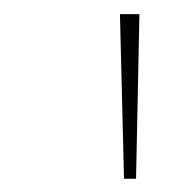

<svg xmlns="http://www.w3.org/2000/svg" viewBox="-20 -748 279 279"><path d="M160.2 -488.3 154.3 -727.5H182.6L177.7 -488.3Z"/></svg>

Font: Inter Tight Thin
Style: Regular
Weight: 250
Designer: Rasmus Andersson
Foundry: rsms
Version: Version 3.004